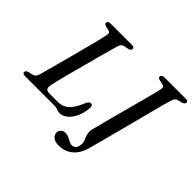

<svg xmlns="http://www.w3.org/2000/svg" viewBox="-196 -947 1376 1376"><g transform="rotate(45 492.0 -259.0)"><path d="M328 0H31Q17 0 11.2 -5Q5.5 -10 6.5 -18Q7 -26 13.5 -31.2Q20 -36.5 30.5 -39L59.5 -45Q75 -48 83.8 -57.8Q92.5 -67.5 98.5 -87Q104.5 -108.5 113.8 -143.8Q123 -179 135 -222.5Q147 -266 159.5 -313.5Q172 -361 184.5 -408.2Q197 -455.5 208 -498Q219 -540.5 227 -574Q235 -607.5 238.5 -627.5Q241 -638.5 237 -645.2Q233 -652 224 -654.5L190.5 -662.5Q181.5 -665 176.2 -669.2Q171 -673.5 171 -681Q171 -689.5 178.5 -694.8Q186 -700 199.5 -700H416Q429 -700 434.5 -695.2Q440 -690.5 440 -682.5Q440 -674.5 433.5 -669.2Q427 -664 417.5 -661.5L381.5 -654Q369 -651.5 361.5 -643.8Q354 -636 349 -619Q342.5 -595.5 332.2 -559.2Q322 -523 310.2 -479.2Q298.5 -435.5 285.8 -388Q273 -340.5 260.5 -294Q248 -247.5 237.2 -206Q226.5 -164.5 218.8 -132.2Q211 -100 207.5 -82Q202.5 -56.5 212 -46Q221.5 -35.5 243.5 -35.5H327.5Q361.5 -35.5 387 -48.8Q412.5 -62 433.8 -92Q455 -122 476 -172.5Q482 -185 488.5 -190.8Q495 -196.5 503.5 -196.5Q513.5 -196.5 517.8 -190.5Q522 -184.5 522 -173.5Q521 -135 510 -101Q499 -67 481 -41.5Q463 -16 440.8 -1.5Q418.5 13 394.5 13Q384 13 374.8 9.8Q365.5 6.5 354.8 3.2Q344 0 328 0ZM893 -607.5Q889.5 -597.5 880.5 -563.8Q871.5 -530 858.5 -480.5Q845.5 -431 830.5 -372.5Q815.5 -314 799.5 -253.5Q783.5 -193 769.2 -138.5Q755 -84 743.8 -42Q732.5 0 726.5 22Q714 76.5 689.2 111.8Q664.5 147 630.2 164.2Q596 181.5 553.5 181.5Q515 181.5 496 165.5Q477 149.5 477 127Q477 108 490 95Q503 82 526.5 82Q539 82 551.2 86.8Q563.5 91.5 575 97.8Q586.5 104 597.8 108.8Q609 113.5 619.5 113.5Q638 113.5 650.8 99.2Q663.5 85 663.5 48.5Q663.5 39 660 29.2Q656.5 19.5 651.8 8.2Q647 -3 643.2 -15.5Q639.5 -28 638.8 -42.5Q638 -57 643 -73.5Q645.5 -82.5 653.2 -113Q661 -143.5 673 -188.8Q685 -234 699 -286.8Q713 -339.5 727.2 -392.2Q741.5 -445 753.8 -491.5Q766 -538 774.2 -570.5Q782.5 -603 785 -614Q790 -636 786.5 -644.2Q783 -652.5 767 -655.5L735 -662Q725 -665 720.5 -669Q716 -673 716 -680Q716 -689 723.8 -694.5Q731.5 -700 747 -700H961Q974.5 -700 979.5 -695.8Q984.5 -691.5 984.5 -683.5Q984.5 -675.5 978.8 -670.2Q973 -665 963 -662L933 -654Q922.5 -651.5 915.5 -647.2Q908.5 -643 903.5 -633.8Q898.5 -624.5 893 -607.5Z"/></g></svg>

Font: Fraunces
Style: Italic
Weight: 400
Italic angle: -16°
Version: Version 1.000;[b76b70a41]